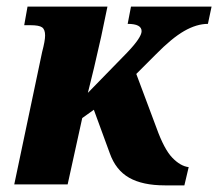

<svg xmlns="http://www.w3.org/2000/svg" viewBox="-20 -556 658 579"><path d="M449 -391 391 -333 452 -170Q475 -106 499.5 -80.5Q524 -55 549 -52L536 3H477Q410 3 369.5 -20Q329 -43 311 -94L263 -225L228 -200L184 0H23L107 -399Q116 -433 116 -449Q116 -467 107 -473.5Q98 -480 72 -480H53L63 -536H304L285 -445Q262 -342 245 -276L363 -397Q407 -443 407 -462Q407 -484 365 -484L375 -536H618L607 -484Q573 -484 535.5 -462.5Q498 -441 449 -391Z"/></svg>

Font: Noto Serif NarrowExtraBold
Style: Italic
Weight: 800
Width: 4
Italic angle: -12°
Designer: Monotype Design Team
Foundry: Monotype Imaging Inc.
Version: Version 1.001